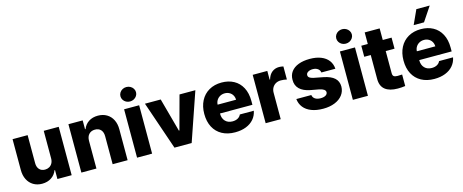

<svg xmlns="http://www.w3.org/2000/svg" viewBox="-41 -1389 4899 2033"><g transform="rotate(-15 2408.0 -372.0)"><path d="M394.5 -530.3H558.6V0H402.3V-97.7H396.5Q378.4 -49.3 335.9 -21.2Q293.5 6.8 234.4 6.8Q180.7 6.8 139.4 -17.8Q98.1 -42.5 75.4 -87.6Q52.7 -132.8 52.7 -192.4V-530.3H217.8V-223.6Q217.8 -180.2 240.5 -155Q263.2 -129.9 302.7 -129.9Q328.6 -129.9 349.4 -141.6Q370.1 -153.3 382.3 -175.5Q394.5 -197.8 394.5 -228.5Z M830.1 0H665V-530.3H821.3V-433.6H827.1Q845.7 -482.4 887.9 -509.8Q930.2 -537.1 988.3 -537.1Q1043.5 -537.1 1085.2 -512.5Q1127 -487.8 1149.7 -442.6Q1172.4 -397.5 1171.9 -337.9V0H1007.8V-306.6Q1007.8 -351.6 984.9 -377Q961.9 -402.3 920.9 -402.3Q879.4 -402.3 854.7 -376Q830.1 -349.6 830.1 -303.7Z M1275.4 -530.3H1440.4V0H1275.4ZM1273.4 -672.9Q1273.4 -694.3 1284.9 -712.6Q1296.4 -731 1315.9 -741.5Q1335.4 -752 1358.4 -752Q1381.3 -752 1401.1 -741.5Q1420.9 -731 1432.6 -712.6Q1444.3 -694.3 1444.3 -672.9Q1444.3 -651.4 1432.6 -633.1Q1420.9 -614.7 1401.1 -604.2Q1381.3 -593.8 1358.4 -593.8Q1335.4 -593.8 1315.9 -604.2Q1296.4 -614.7 1284.9 -633.1Q1273.4 -651.4 1273.4 -672.9Z M1874 0H1685.5L1503.9 -530.3H1676.8L1777.3 -162.1H1783.2L1882.8 -530.3H2056.6Z M2082.5 -262.7Q2082.5 -344.2 2114.7 -406.5Q2147 -468.8 2206.3 -502.9Q2265.6 -537.1 2344.2 -537.1Q2419.4 -537.1 2477.3 -505.9Q2535.2 -474.6 2567.6 -413.6Q2600.1 -352.5 2600.1 -266.6V-224.6H2244.6V-221.7Q2244.6 -170.4 2273.9 -139.9Q2303.2 -109.4 2353 -109.4Q2386.2 -109.4 2410.4 -122.8Q2434.6 -136.2 2444.8 -160.2H2598.1Q2588.4 -108.4 2555.7 -70.1Q2522.9 -31.7 2470.5 -11Q2418 9.8 2350.1 9.8Q2267.6 9.8 2207.3 -23.2Q2147 -56.2 2114.7 -117.4Q2082.5 -178.7 2082.5 -262.7ZM2446.8 -321.3Q2446.3 -349.1 2433.6 -371.1Q2420.9 -393.1 2398.4 -405.5Q2376 -418 2348.1 -418Q2319.3 -418 2296.1 -405.3Q2272.9 -392.6 2259.3 -370.6Q2245.6 -348.6 2244.6 -321.3Z M2685.1 -530.3H2845.2V-434.6H2850.1Q2864.3 -485.4 2897.2 -511.7Q2930.2 -538.1 2975.1 -538.1Q2994.6 -538.1 3022 -532.2V-388.7Q3010.7 -392.1 2991.7 -394.3Q2972.7 -396.5 2956.5 -396.5Q2925.8 -396.5 2901.6 -383.1Q2877.4 -369.6 2863.8 -345.5Q2850.1 -321.3 2850.1 -290V0H2685.1Z M3314 -423.8Q3282.7 -423.8 3262 -410.9Q3241.2 -397.9 3241.7 -377.9Q3240.2 -343.8 3302.2 -332L3402.8 -312.5Q3481.9 -296.9 3520.8 -261.7Q3559.6 -226.6 3560.1 -168.9Q3559.6 -115.7 3528.6 -75.2Q3497.6 -34.7 3442.4 -12.5Q3387.2 9.8 3315.9 9.8Q3241.2 9.8 3186.8 -11.2Q3132.3 -32.2 3101.3 -71.3Q3070.3 -110.4 3064.9 -163.1H3229Q3233.4 -134.8 3256.6 -119.6Q3279.8 -104.5 3316.9 -104.5Q3351.1 -104.5 3371.8 -116.9Q3392.6 -129.4 3393.1 -151.4Q3392.1 -168.9 3376 -180.4Q3359.9 -191.9 3325.7 -199.2L3234.9 -215.8Q3156.7 -230.5 3117.2 -269.3Q3077.6 -308.1 3078.6 -369.1Q3078.1 -421.4 3106.2 -459.2Q3134.3 -497.1 3187 -517.1Q3239.7 -537.1 3311 -537.1Q3381.8 -537.1 3433.8 -516.4Q3485.8 -495.6 3514.9 -457.3Q3543.9 -418.9 3547.4 -366.2H3394Q3390.6 -392.6 3368.9 -408.2Q3347.2 -423.8 3314 -423.8Z M3641.1 -530.3H3806.2V0H3641.1ZM3639.2 -672.9Q3639.2 -694.3 3650.6 -712.6Q3662.1 -731 3681.6 -741.5Q3701.2 -752 3724.1 -752Q3747.1 -752 3766.8 -741.5Q3786.6 -731 3798.3 -712.6Q3810.1 -694.3 3810.1 -672.9Q3810.1 -651.4 3798.3 -633.1Q3786.6 -614.7 3766.8 -604.2Q3747.1 -593.8 3724.1 -593.8Q3701.2 -593.8 3681.6 -604.2Q3662.1 -614.7 3650.6 -633.1Q3639.2 -651.4 3639.2 -672.9Z M4207.5 -409.2H4110.8V-166Q4110.8 -140.6 4124 -131.3Q4137.2 -122.1 4164.6 -122.1Q4185.1 -122.1 4214.4 -124V2Q4192.4 4.9 4175 6.3Q4157.7 7.8 4132.3 7.8Q4042.5 7.8 3994.4 -30.5Q3946.3 -68.8 3946.8 -147.5V-409.2H3875.5V-530.3H3946.8V-657.2H4110.8V-530.3H4207.5Z M4266.6 -262.7Q4266.6 -344.2 4298.8 -406.5Q4331.1 -468.8 4390.4 -502.9Q4449.7 -537.1 4528.3 -537.1Q4603.5 -537.1 4661.4 -505.9Q4719.2 -474.6 4751.7 -413.6Q4784.2 -352.5 4784.2 -266.6V-224.6H4428.7V-221.7Q4428.7 -170.4 4458 -139.9Q4487.3 -109.4 4537.1 -109.4Q4570.3 -109.4 4594.5 -122.8Q4618.7 -136.2 4628.9 -160.2H4782.2Q4772.5 -108.4 4739.7 -70.1Q4707 -31.7 4654.5 -11Q4602.1 9.8 4534.2 9.8Q4451.7 9.8 4391.4 -23.2Q4331.1 -56.2 4298.8 -117.4Q4266.6 -178.7 4266.6 -262.7ZM4630.9 -321.3Q4630.4 -349.1 4617.7 -371.1Q4605 -393.1 4582.5 -405.5Q4560.1 -418 4532.2 -418Q4503.4 -418 4480.2 -405.3Q4457 -392.6 4443.4 -370.6Q4429.7 -348.6 4428.7 -321.3ZM4539.1 -753.9H4685.5L4581.1 -597.7H4467.8Z"/></g></svg>

Font: Pretendard Std ExtraBold
Style: Regular
Weight: 800
Designer: Base glyphs from Inter by Rasmus Andersson; Hangeul glyphs from Noto Sans CJK(Source Han Sans) by Jang Soo-young and Kan
Foundry: Kil Hyung-jin
Version: Version 1.309